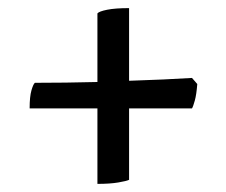

<svg xmlns="http://www.w3.org/2000/svg" viewBox="-20 -510 556 473"><path d="M220 -57V-243H53Q53 -272 57.5 -287.5Q62 -303 66 -306Q103 -306 142 -306.5Q181 -307 220 -308V-477Q224 -482 244 -486Q264 -490 298 -490V-311Q390 -314 453 -318L466 -303Q464 -277 460 -262.5Q456 -248 453 -243H298V-67Q292 -64 271.5 -60.5Q251 -57 220 -57Z"/></svg>

Font: Texturina
Style: Bold
Weight: 700
Designer: Guillermo Torres Carreño
Foundry: Omnibus-Type
Version: Version 1.002; ttfautohint (v1.8.3)